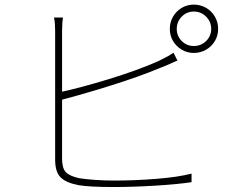

<svg xmlns="http://www.w3.org/2000/svg" viewBox="-20 -791 1017 811"><path d="M798.8 -596.7Q829.1 -596.7 850.6 -617.7Q872.1 -638.7 872.1 -668.9Q872.1 -699.2 850.6 -720.7Q829.1 -742.2 798.8 -742.2Q768.6 -742.2 747.6 -720.7Q726.6 -699.2 726.6 -668.9Q726.6 -638.7 747.6 -617.7Q768.6 -596.7 798.8 -596.7ZM798.8 -771.5Q827.1 -771.5 850.6 -757.8Q874 -744.1 887.7 -720.7Q901.4 -697.3 901.4 -668.9Q901.4 -640.6 887.7 -617.7Q874 -594.7 850.6 -581.1Q827.1 -567.4 798.8 -567.4Q770.5 -567.4 747.6 -581.1Q724.6 -594.7 710.9 -617.7Q697.3 -640.6 697.3 -668.9Q697.3 -697.3 710.9 -720.7Q724.6 -744.1 747.6 -757.8Q770.5 -771.5 798.8 -771.5ZM242.2 -660.2V-121.1Q242.2 -80.1 258.3 -63.5Q274.4 -46.9 315.4 -38.1Q339.8 -34.2 380.4 -31.2Q420.9 -28.3 460.9 -28.3Q549.8 -28.3 641.1 -35.6Q732.4 -43 789.1 -57.6V-21.5Q731.4 -12.7 636.2 -6.8Q541 -1 460.9 -1Q357.4 -1 312.5 -8.8Q259.8 -18.6 236.3 -41.5Q212.9 -64.5 212.9 -117.2V-660.2Q212.9 -676.8 211.9 -690.9Q210.9 -705.1 208 -716.8H246.1Q244.1 -705.1 243.2 -691.4Q242.2 -677.7 242.2 -660.2ZM647.5 -532.2Q692.4 -553.7 712.9 -568.4L729.5 -535.2L709 -526.4Q686.5 -515.6 658.2 -504.9Q572.3 -468.8 451.2 -430.7Q330.1 -392.6 227.5 -366.2V-400.4Q319.3 -419.9 440.4 -457Q561.5 -494.1 647.5 -532.2Z"/></svg>

Font: Min Sans VF VF
Style: Regular
Weight: 400
Designer: Jinseong-Kim, NotoSansCJK, Nunito
Foundry: Jinseong-Kim
Version: Version 1.420;Glyphs 3.1.2 (3151)